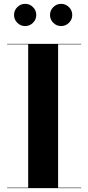

<svg xmlns="http://www.w3.org/2000/svg" viewBox="-20 -978 458 998"><path d="M17 0V-2.5H126.5V-747.5H17V-750H402V-747.5H282V-2.5H402V0ZM297.5 -842.5Q274 -842.5 257 -859.5Q240 -876.5 240 -900Q240 -924 257 -941Q274 -958 297.5 -958Q321.5 -958 338.5 -941Q355.5 -924 355.5 -900Q355.5 -876.5 338.5 -859.5Q321.5 -842.5 297.5 -842.5ZM110.5 -842.5Q87 -842.5 70 -859.5Q53 -876.5 53 -900Q53 -924 70 -941Q87 -958 110.5 -958Q134.5 -958 151.5 -941Q168.5 -924 168.5 -900Q168.5 -876.5 151.5 -859.5Q134.5 -842.5 110.5 -842.5Z"/></svg>

Font: Bodoni Moda 72pt
Style: Bold
Weight: 700
Designer: Owen Earl
Foundry: indestructible type
Version: Version 2.004